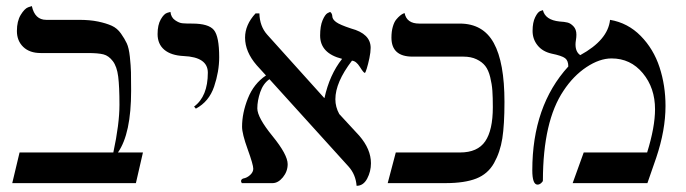

<svg xmlns="http://www.w3.org/2000/svg" viewBox="-20 -598 2241 627"><path d="M237.8 -533.2Q273.9 -533.2 300.5 -527.6Q327.1 -522 345 -513.9Q362.8 -505.9 375 -488.5Q387.2 -471.2 394 -456.5Q400.9 -441.9 404.1 -412.4Q407.2 -382.8 407.7 -362.3Q408.2 -341.8 408.2 -301.8Q408.2 -161.6 365.2 -100.1H446.8L423.8 0H20L43.9 -100.1H350.1Q370.1 -192.9 370.1 -255.9Q370.1 -314.9 366 -347.9Q361.8 -380.9 348.4 -398.4Q335 -416 317.9 -420.4Q300.8 -424.8 267.1 -424.8H112.8Q76.7 -424.8 55.9 -444.8Q35.2 -464.8 35.2 -496.8Q35.2 -528.8 47.6 -549.3Q60.1 -569.8 71.8 -574.2L84 -578.1Q93.8 -533.2 130.9 -533.2Z M619.6 -243.2 613.8 -250Q658.7 -283.2 658.7 -360.8Q658.7 -411.6 579.6 -415Q538.6 -417 516.6 -435.5Q494.6 -454.1 494.6 -486.8Q494.6 -516.6 505.1 -534.9Q515.6 -553.2 526.4 -556.2L536.6 -559.1Q538.6 -541 551.8 -532Q564.9 -522.9 575.9 -522Q586.9 -521 607.9 -521Q661.1 -521 678.5 -500Q695.8 -479 695.8 -411.1Q695.8 -364.3 679.2 -315.2Q662.6 -266.1 619.6 -243.2Z M1190.4 -441.9Q1190.4 -427.7 1186.3 -408Q1182.1 -388.2 1177.7 -374Q1173.3 -359.9 1171.4 -359.9Q1167.5 -359.9 1155.3 -379.4Q1143.1 -398.9 1129.4 -399.9Q1075.2 -329.1 1075.2 -273.9Q1075.2 -248.5 1087.9 -225.6L1153.3 -154.8Q1191.4 -110.8 1191.4 -64.9Q1191.4 -38.1 1179 -14.6Q1166.5 8.8 1144.5 8.8Q1141.6 -28.3 1118.2 -54.2L859.9 -339.4Q839.4 -325.2 829.8 -297.1Q820.3 -269 820.3 -244.1Q820.3 -214.4 869.9 -153.6Q919.4 -92.8 919.4 -62Q919.4 -38.1 903.8 -19Q888.2 0 870.1 0H769.5Q767.6 -3.9 767.1 -5.9Q767.1 -12.7 774.4 -15.1Q786.6 -17.1 796.9 -26.6Q807.1 -36.1 807.1 -46.9Q807.1 -60.1 788.8 -110.6Q770.5 -161.1 770.5 -184.1Q770.5 -229 789.6 -276.9Q808.6 -324.7 848.6 -351.6L818.4 -384.8Q780.3 -428.7 780.3 -475.1Q780.3 -517.1 814.5 -554.2H827.1Q828.1 -512.2 852.5 -484.9L1038.1 -278.8L1039.6 -277.8Q1056.2 -354 1097.2 -405.8Q1025.4 -423.8 1025.4 -481.9Q1025.4 -512.7 1033.4 -531.7Q1041.5 -550.8 1049.8 -555.2L1058.1 -559.1Q1064.9 -554.2 1065.2 -544.7Q1065.4 -535.2 1077.4 -526.1Q1089.4 -517.1 1126.5 -504.9Q1190.4 -487.8 1190.4 -441.9Z M1589.4 -248Q1589.4 -280.3 1587.9 -301.8Q1586.4 -323.2 1580.8 -346.2Q1575.2 -369.1 1564.7 -382.6Q1554.2 -396 1536.1 -404.5Q1518.1 -413.1 1493.2 -413.1H1327.1Q1258.3 -413.1 1258.3 -475.1Q1258.3 -495.1 1262.7 -510.5Q1267.1 -525.9 1273.7 -533.9Q1280.3 -542 1286.4 -546.9Q1292.5 -551.8 1296.9 -553.7L1301.3 -555.2Q1308.1 -521 1349.1 -521H1481.4Q1557.6 -521 1592.5 -457.5Q1627.4 -394 1627.4 -265.1Q1627.4 -190.9 1620.4 -146Q1613.3 -101.1 1593.3 -65.4Q1573.2 -29.8 1535.2 -14.9Q1497.1 0 1435.1 0H1246.1L1272.5 -100.1H1482.4Q1539.6 -100.1 1564.5 -136.5Q1589.4 -172.9 1589.4 -248Z M1972.2 -533.2Q2030.3 -523.4 2072.3 -480.7Q2114.3 -438 2133.8 -378.4Q2153.3 -318.8 2153.3 -252Q2153.3 -172.9 2123 -83L2094.2 0H1850.1L1886.2 -100.1H2093.3Q2119.1 -183.1 2119.1 -241.2Q2119.1 -311 2079.1 -359.1Q2039.1 -407.2 1977.1 -407.2Q1938 -407.2 1895 -378.7Q1852.1 -350.1 1820.3 -301.8Q1753.4 -202.6 1752.9 -8.8Q1752.9 -4.9 1747.1 0Q1741.2 4.9 1735.4 4.9Q1718.3 4.9 1718.3 -42Q1718.3 -252 1835.9 -380.9Q1835.9 -399.9 1825.4 -408Q1814.9 -416 1781.2 -422.9Q1751.5 -429.7 1735.4 -450Q1719.2 -470.2 1719.2 -497.1Q1719.2 -524.9 1727.8 -542Q1736.3 -559.1 1744.6 -562L1752.9 -564.9Q1760.7 -532.7 1807.1 -527.8Q1823.2 -526.9 1833.3 -524.4Q1843.3 -522 1852.8 -512Q1862.3 -502 1862.3 -484.9Q1862.3 -476.1 1860.8 -467.5Q1859.4 -459 1859.4 -453.1Q1859.4 -428.2 1875 -418Q1965.3 -467.3 1972.2 -533.2Z"/></svg>

Font: Linux Biolinum O
Style: Bold
Weight: 700
Designer: Philipp H. Poll
Foundry: Philipp H. Poll
Version: Version 1.3.2